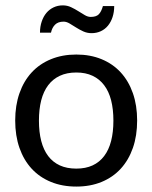

<svg xmlns="http://www.w3.org/2000/svg" viewBox="-20 -688 567 715"><path d="M36.6 0ZM264.2 -484.9Q316.4 -484.9 358.4 -467.5Q400.4 -450.2 429.7 -418.2Q459 -386.2 474.9 -340.8Q490.7 -295.4 490.7 -239.3Q490.7 -182.6 474.9 -137.2Q459 -91.8 429.7 -59.8Q400.4 -27.8 358.4 -10.5Q316.4 6.8 264.2 6.8Q211.9 6.8 169.7 -10.5Q127.4 -27.8 97.9 -59.8Q68.4 -91.8 52.5 -137.2Q36.6 -182.6 36.6 -239.3Q36.6 -295.4 52.5 -340.8Q68.4 -386.2 97.9 -418.2Q127.4 -450.2 169.7 -467.5Q211.9 -484.9 264.2 -484.9ZM264.2 -60.1Q298.8 -60.1 324.7 -72Q350.6 -84 367.9 -106.9Q385.3 -129.9 393.8 -163.1Q402.3 -196.3 402.3 -238.8Q402.3 -281.2 393.8 -314.5Q385.3 -347.7 367.9 -370.6Q350.6 -393.6 324.7 -405.8Q298.8 -418 264.2 -418Q229 -418 202.9 -405.8Q176.8 -393.6 159.4 -370.6Q142.1 -347.7 133.5 -314.5Q125 -281.2 125 -238.8Q125 -196.3 133.5 -163.1Q142.1 -129.9 159.4 -106.9Q176.8 -84 202.9 -72Q229 -60.1 264.2 -60.1ZM317.9 -625Q338.4 -625 347.9 -634.8Q357.4 -644.5 363.3 -665.5H405.3Q405.3 -643.1 399.2 -624.5Q393.1 -606 382.1 -592.5Q371.1 -579.1 355.5 -571.8Q339.8 -564.5 320.8 -564.5Q304.7 -564.5 290.3 -571Q275.9 -577.6 263.2 -585.7Q250.5 -593.8 239 -600.6Q227.5 -607.4 216.8 -607.4Q196.3 -607.4 185.1 -596.2Q173.8 -585 169.9 -566.4H128.9Q128.9 -588.9 135.3 -607.7Q141.6 -626.5 152.8 -639.9Q164.1 -653.3 179.7 -660.6Q195.3 -668 213.9 -668Q230.5 -668 244.9 -661.1Q259.3 -654.3 272 -646.2Q284.7 -638.2 295.9 -631.6Q307.1 -625 317.9 -625Z"/></svg>

Font: Carlito
Style: Regular
Weight: 400
Designer: Lukasz Dziedzic
Foundry: tyPoland Lukasz Dziedzic
Version: Version 1.103; Beta1; all basic design good, some composites